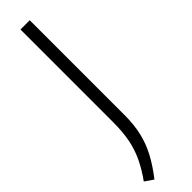

<svg xmlns="http://www.w3.org/2000/svg" viewBox="-317 -720 871 871"><g transform="rotate(-45 118.5 -284.5)"><path d="M38 171 -2.5 143Q29.5 98.5 49.8 56.2Q70 14 79.8 -34Q89.5 -82 89.5 -144.5V-740H149V-131Q149 -70.5 137.5 -21Q126 28.5 101.5 74.8Q77 121 38 171Z"/></g></svg>

Font: Encode Sans Condensed Thin Light
Style: Regular
Weight: 300
Version: Version 3.002